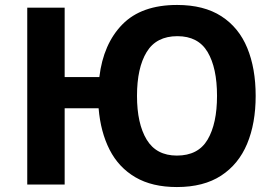

<svg xmlns="http://www.w3.org/2000/svg" viewBox="-20 -745 1110 775"><path d="M1012 -358Q1012 -247 977.5 -164.5Q943 -82 872.5 -36Q802 10 694 10Q594 10 526.5 -29.5Q459 -69 422.5 -140.5Q386 -212 378 -308H241V0H90V-714H241V-434H381Q397 -568 474 -646.5Q551 -725 695 -725Q803 -725 873.5 -679.5Q944 -634 978 -551.5Q1012 -469 1012 -358ZM533 -358Q533 -246 572 -181.5Q611 -117 694 -117Q780 -117 818 -181.5Q856 -246 856 -358Q856 -471 818 -535Q780 -599 696 -599Q611 -599 572 -535Q533 -471 533 -358Z"/></svg>

Font: Noto IKEA Arabic
Style: Bold
Weight: 700
Designer: Monotype Design Team
Foundry: Monotype Imaging Inc.
Version: Version 1.200